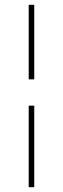

<svg xmlns="http://www.w3.org/2000/svg" viewBox="-20 -605 260 796"><path d="M99 171V-167H122V171ZM99 -276V-585H122V-276Z"/></svg>

Font: Alumni Sans Thin
Style: Regular
Weight: 100
Designer: Robert E. Leuschke
Foundry: Robert E. Leuschke
Version: Version 1.018